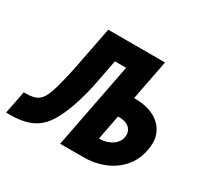

<svg xmlns="http://www.w3.org/2000/svg" viewBox="-171 -701 894 855"><g transform="rotate(30 275.5 -273.5)"><path d="M-27.8 -117.2H-22.9Q2.4 -117.2 19.8 -121.1Q37.1 -125 49.6 -135.5Q62 -146 71 -165Q80.1 -184.1 88.9 -214.4Q92.3 -227.1 96.4 -242.9Q100.6 -258.8 104.5 -275.6Q108.4 -292.5 112.1 -309.6Q115.7 -326.7 118.7 -341.8L158.7 -546.9H450.7L410.6 -340.8H416Q455.1 -340.8 486.1 -331.1Q517.1 -321.3 538.6 -303.7Q560.1 -286.1 571.5 -262Q583 -237.8 583 -209.5Q583 -200.7 582 -191.2Q581.1 -181.6 579.1 -170.9Q571.3 -127.9 548.8 -95.7Q526.4 -63.5 494.9 -42.2Q463.4 -21 425.5 -10.5Q387.7 0 349.6 0H227.1L312.5 -439.9H254.9L236.3 -343.8Q234.4 -335 230.7 -315.2Q227.1 -295.4 220.7 -269.5Q214.4 -243.7 205.6 -214.1Q196.8 -184.6 185.3 -155.5Q173.8 -126.5 159.4 -100.3Q145 -74.2 127.9 -55.7Q101.1 -26.9 62.3 -13.4Q23.4 0 -29.3 0H-50.8ZM373.5 -106.9Q388.2 -106.9 404.1 -111.8Q419.9 -116.7 433.1 -126Q446.3 -135.3 454.8 -148.9Q463.4 -162.6 463.4 -180.7Q463.4 -195.3 457.5 -205.6Q451.7 -215.8 442.1 -222.2Q432.6 -228.5 421.1 -231.2Q409.7 -233.9 397.9 -233.9H389.6L365.2 -106.9Z"/></g></svg>

Font: Hack
Style: Bold Italic
Weight: 700
Italic angle: -11°
Monospace: yes
Designer: Christopher Simpkins
Foundry: Christopher Simpkins
Version: Version 2.017; ttfautohint (v1.4.1) -l 4 -r 80 -G 350 -x 0 -